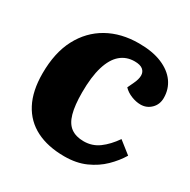

<svg xmlns="http://www.w3.org/2000/svg" viewBox="-163 -871 1027 1039"><g transform="rotate(30 350.0 -352.0)"><path d="M497 -518Q512 -549 512 -572Q512 -595 495.5 -608.5Q479 -622 444 -622Q393 -622 356.5 -591Q320 -560 300.5 -496Q281 -432 281 -334Q281 -254 295 -204Q309 -154 340 -131.5Q371 -109 420 -109Q473 -109 514.5 -139.5Q556 -170 592 -222L668 -162Q641 -117 600 -77Q559 -37 502 -11.5Q445 14 370 14Q267 14 194 -23Q121 -60 82.5 -133.5Q44 -207 44 -316Q44 -446 91 -535Q138 -624 221.5 -671Q305 -718 416 -718Q501 -718 559.5 -693.5Q618 -669 648.5 -626.5Q679 -584 679 -529Q679 -488 652 -461.5Q625 -435 587 -435Q559 -435 529 -447Q499 -459 479 -480Z"/></g></svg>

Font: Literata 18pt Black
Style: Italic
Weight: 900
Italic angle: -2°
Designer: Latin by Veronika Burian and Jose Scaglione. Greek by Irene Vlachou. Cyrillic by Vera Evstafieva
Foundry: TypeTogether
Version: Version 3.103;gftools[0.9.29]